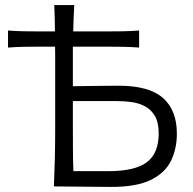

<svg xmlns="http://www.w3.org/2000/svg" viewBox="-20 -733 760 755"><path d="M192 0Q194.5 -60 195.8 -115.2Q197 -170.5 197 -236.5V-475Q197 -494.5 197 -513.2Q197 -532 196.5 -549.5H135.5Q107.5 -549.5 76.2 -549Q45 -548.5 11.5 -546V-613Q45 -610.5 76.2 -610Q107.5 -609.5 135.5 -609.5H196Q196 -635 195.2 -660.5Q194.5 -686 193.5 -713H272Q269 -661.5 268 -609.5H403.5Q431 -609.5 462.2 -610Q493.5 -610.5 527 -613V-546Q493.5 -548.5 462.2 -549Q431 -549.5 403.5 -549.5H266.5Q266.5 -532 266.5 -513.2Q266.5 -494.5 266.5 -475V-394Q298 -394 344.8 -395Q391.5 -396 446 -396Q566 -396 620.8 -347.8Q675.5 -299.5 675.5 -207.5Q675.5 -149 652.8 -101.5Q630 -54 574 -26Q518 2 417.5 2Q350 2 295.5 1Q241 0 192 0ZM268.5 -60H407.5Q510.5 -60 557.2 -95Q604 -130 604 -208.5Q604 -252 588.8 -277.5Q573.5 -303 549.2 -315.5Q525 -328 496.5 -331.8Q468 -335.5 441 -335.5H266.5V-250.5Q266.5 -198 266.8 -152.5Q267 -107 268.5 -60Z"/></svg>

Font: Commissioner Flair Light
Style: Regular
Weight: 300
Designer: Kostas Bartsokas
Foundry: Kostas Bartsokas
Version: Version 1.000; ttfautohint (v1.8.3)